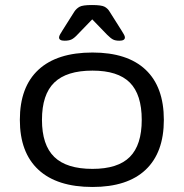

<svg xmlns="http://www.w3.org/2000/svg" viewBox="-20 -738 731 764"><path d="M348 6Q207 6 133 -62.5Q59 -131 59 -261Q59 -392 133 -460.5Q207 -529 348 -529Q487 -529 559.5 -460.5Q632 -392 632 -261Q632 -131 559.5 -62.5Q487 6 348 6ZM348 -66Q449 -66 496.5 -113.5Q544 -161 544 -261Q544 -362 496.5 -409.5Q449 -457 348 -457Q245 -457 196 -409.5Q147 -362 147 -261Q147 -161 196 -113.5Q245 -66 348 -66ZM237 -576Q215 -576 215 -589Q215 -594 219 -601Q223 -608 228 -616L276 -692Q284 -704 296.5 -711Q309 -718 346 -718Q384 -718 396.5 -711Q409 -704 416 -692L464 -616Q469 -608 473 -601Q477 -594 477 -589Q477 -576 455 -576Q439 -576 429.5 -581Q420 -586 406 -600L347 -661L288 -600Q275 -586 264.5 -581Q254 -576 237 -576Z"/></svg>

Font: Asap Expanded
Style: Regular
Weight: 400
Width: 7
Designer: Pablo Cosgaya
Foundry: Omnibus-Type
Version: Version 3.001; ttfautohint (v1.8.4.7-5d5b)